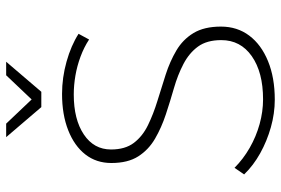

<svg xmlns="http://www.w3.org/2000/svg" viewBox="-168 -762 934 639"><g transform="rotate(-90 299.5 -443.0)"><path d="M487 -614Q461 -631 430 -642.5Q399 -654 367 -659.5Q335 -665 304 -665Q221 -665 171 -631.5Q121 -598 121 -541Q121 -494 143 -465Q165 -436 202 -418Q239 -400 283 -386.5Q327 -373 370.5 -359Q414 -345 450.5 -323.5Q487 -302 508.5 -266.5Q530 -231 530 -175Q530 -121 500 -81Q470 -41 415 -18.5Q360 4 287 4Q241 4 195 -9Q149 -22 108.5 -44.5Q68 -67 38 -98L60 -130Q89 -101 126.5 -79.5Q164 -58 205.5 -46.5Q247 -35 288 -35Q378 -35 431.5 -72.5Q485 -110 485 -174Q485 -222 463.5 -251.5Q442 -281 405.5 -300Q369 -319 325.5 -331.5Q282 -344 238 -358.5Q194 -373 157 -394.5Q120 -416 98 -450.5Q76 -485 76 -540Q76 -590 104.5 -626.5Q133 -663 185 -683.5Q237 -704 306 -704Q360 -704 413.5 -689Q467 -674 506 -649ZM313 -773H262L162 -890H207L300 -792H275L368 -890H413Z"/></g></svg>

Font: Alexandria ExtraLight
Style: Regular
Weight: 250
Designer: Mohamed Gaber
Foundry: Kief Type Foundry
Version: Version 5.100